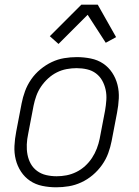

<svg xmlns="http://www.w3.org/2000/svg" viewBox="-20 -785 590 817"><path d="M219 12Q189 12 160 6Q131 0 108 -15.5Q85 -31 69.5 -54.5Q54 -78 47 -106Q40 -134 41.5 -164Q43 -194 49 -225L72 -345Q77 -371 86.5 -397Q96 -423 112.5 -447Q129 -471 152 -490Q175 -509 200.5 -521Q226 -533 253 -537.5Q280 -542 307 -542Q337 -542 366.5 -536Q396 -530 419 -514.5Q442 -499 457.5 -475.5Q473 -452 480 -424Q487 -396 485.5 -366Q484 -336 478 -305L455 -185Q450 -159 440.5 -133Q431 -107 414 -83Q397 -59 374.5 -40Q352 -21 326 -9Q300 3 273 7.5Q246 12 219 12ZM221 -35Q242 -35 263 -39Q284 -43 304.5 -53Q325 -63 342 -78.5Q359 -94 371.5 -113Q384 -132 392 -153Q400 -174 404 -194L427 -314Q431 -337 432.5 -359.5Q434 -382 429.5 -403Q425 -424 415 -442Q405 -460 388.5 -472.5Q372 -485 350.5 -490Q329 -495 306 -495Q285 -495 263.5 -491Q242 -487 222 -477Q202 -467 185 -451.5Q168 -436 155 -417Q142 -398 134.5 -377Q127 -356 123 -336L100 -216Q95 -193 94 -170.5Q93 -148 97 -127Q101 -106 111 -88Q121 -70 138 -57.5Q155 -45 176.5 -40Q198 -35 221 -35ZM229 -598 192 -631 326 -765H396L474 -627L430 -603L353 -722Z"/></svg>

Font: Lode Dark Term
Style: Italic
Weight: 400
Italic angle: -11°
Monospace: yes
Designer: Belleve Invis
Foundry: Belleve Invis
Version: Version 29.2.0